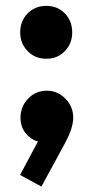

<svg xmlns="http://www.w3.org/2000/svg" viewBox="-20 -490 320 670"><path d="M50 120.5 123 -16 168.5 -28.5Q161 -14 151 -4.2Q141 5.5 128 5.5Q99.5 5.5 75.5 -18.5Q51.5 -42.5 51.5 -79Q51.5 -118 78 -145.7Q104.5 -173.5 143.7 -173.5Q180.5 -173.5 208 -146Q235.5 -118.5 235.5 -79.1Q235.5 -63 229.2 -41.8Q223 -20.5 205 13L124.5 161ZM141.6 -285Q102.1 -285 76.3 -311.8Q50.5 -338.5 50.5 -376.8Q50.5 -416.5 76.3 -443Q102.1 -469.5 141.6 -469.5Q181 -469.5 206.5 -443Q232 -416.5 232 -376.8Q232 -338.5 206.5 -311.8Q181 -285 141.6 -285Z"/></svg>

Font: Marine Company Thin
Style: Regular
Weight: 100
Designer: Rodrigo Fuenzalida
Foundry: fragTYPE
Version: Version 1.000